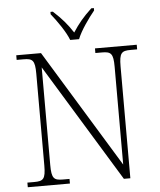

<svg xmlns="http://www.w3.org/2000/svg" viewBox="-61 -983 860 1035"><g transform="rotate(-5 369.0 -465.5)"><path d="M344 -771H392C409 -816 455 -880 486 -918V-931H472C425 -887 399 -855 369 -809C339 -855 312 -887 264 -931H251V-918C282 -880 327 -816 344 -771ZM47 0H275V-25H240C191 -25 178 -35 178 -109V-637L567 0H602V-605C602 -679 615 -689 664 -689H699V-714H473V-689H508C557 -689 570 -679 570 -606V-77L181 -714H47V-689H84C133 -689 146 -679 146 -606V-109C146 -35 133 -25 84 -25H47Z"/></g></svg>

Font: Noto Serif Devanagari ExtraLight
Style: Regular
Weight: 200
Designer: Universal Thirst, Indian Type Foundry and the Monotype Design Team
Foundry: Monotype Imaging Inc.
Version: Version 2.004